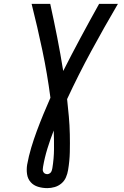

<svg xmlns="http://www.w3.org/2000/svg" viewBox="-20 -755 640 990"><path d="M224 215Q199 215 176 208Q153 201 138 184Q123 167 119.5 143Q116 119 120 94Q128 50 141 6.5Q154 -37 170 -80Q186 -123 203.5 -165.5Q221 -208 240 -251Q224 -374 198.5 -495Q173 -616 143 -735H239Q258 -649 275 -562.5Q292 -476 306 -389Q350 -476 396.5 -562.5Q443 -649 491 -735H588Q517 -614 450.5 -491.5Q384 -369 326 -244Q331 -199 335 -154Q339 -109 340 -63Q341 -17 340 29Q339 75 331 122Q328 141 320 159.5Q312 178 296.5 191Q281 204 262 209.5Q243 215 224 215ZM224 143Q229 143 234.5 140Q240 137 243 132.5Q246 128 247.5 122.5Q249 117 250 112Q258 63 258.5 14.5Q259 -34 257 -82Q239 -36 224.5 11Q210 58 202 105Q201 112 200.5 118.5Q200 125 203 131Q206 137 211.5 140Q217 143 224 143Z"/></svg>

Font: Iosevka SS04 Md Ex Obl
Style: Regular
Weight: 500
Width: 7
Italic angle: -9°
Monospace: yes
Designer: Belleve Invis
Foundry: Belleve Invis
Version: Version 19.0.0; ttfautohint (v1.8.4)